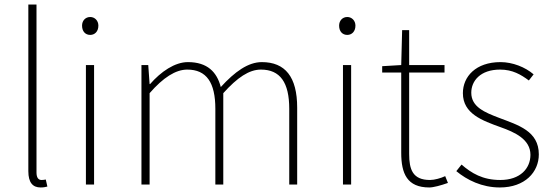

<svg xmlns="http://www.w3.org/2000/svg" viewBox="-20 -814 2437 847"><path d="M159 13C174 13 180 11 189 9L182 -22C171 -20 167 -20 163 -20C149 -20 141 -31 141 -53V-794H105V-59C105 -8 125 13 159 13Z M359 0H395V-527H359ZM378 -660C398 -660 414 -675 414 -701C414 -723 398 -739 378 -739C357 -739 342 -723 342 -701C342 -675 357 -660 378 -660Z M604 0H640V-403C700 -472 755 -507 806 -507C891 -507 930 -450 930 -334V0H965V-403C1027 -472 1079 -507 1131 -507C1216 -507 1256 -450 1256 -334V0H1291V-339C1291 -475 1238 -540 1135 -540C1075 -540 1016 -498 954 -430C937 -496 895 -540 809 -540C751 -540 690 -498 642 -443H640L634 -527H604Z M1493 0H1529V-527H1493ZM1512 -660C1532 -660 1548 -675 1548 -701C1548 -723 1532 -739 1512 -739C1491 -739 1476 -723 1476 -701C1476 -675 1491 -660 1512 -660Z M1874 13C1892 13 1925 4 1956 -7L1944 -37C1925 -28 1897 -20 1877 -20C1800 -20 1785 -67 1785 -135V-494H1941V-527H1785V-681H1754L1750 -527L1666 -522V-494H1750V-140C1750 -48 1776 13 1874 13Z M2185 13C2296 13 2357 -55 2357 -133C2357 -236 2266 -262 2182 -294C2119 -318 2059 -342 2059 -405C2059 -457 2099 -507 2186 -507C2241 -507 2278 -485 2313 -459L2334 -486C2297 -518 2241 -540 2188 -540C2079 -540 2022 -476 2022 -403C2022 -312 2108 -282 2188 -253C2250 -231 2320 -200 2320 -131C2320 -71 2275 -20 2187 -20C2109 -20 2060 -50 2016 -88L1993 -59C2040 -20 2106 13 2185 13Z"/></svg>

Font: Harano Aji Gothic ExtraLight
Style: Regular
Weight: 250
Foundry: Masamichi Hosoda
Version: HaranoAjiGothic-ExtraLight version 20230610;ttx 4.39.4